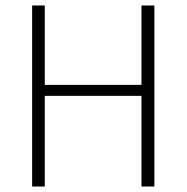

<svg xmlns="http://www.w3.org/2000/svg" viewBox="-20 -679 679 699"><path d="M97 0V-659H143V-370H495V-659H542V0H495V-330H143V0Z"/></svg>

Font: Mada Light
Style: Regular
Weight: 300
Designer: Khaled Hosny
Version: Version 1.5